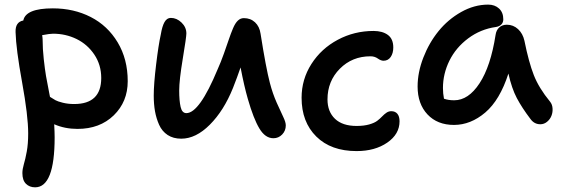

<svg xmlns="http://www.w3.org/2000/svg" viewBox="-20 -593 2409 825"><path d="M130.9 211.9Q106.9 211.9 91.6 196.8Q76.2 181.6 76.2 150.9Q76.2 133.8 82.5 112.5Q88.9 91.3 95 58.3Q101.1 25.4 101.1 -20Q101.1 -95.2 75 -239Q48.8 -382.8 46.9 -455.1Q45.4 -498.5 80.1 -504.9Q90.3 -557.1 207 -557.1Q296.9 -557.1 369.6 -520Q442.4 -482.9 485.6 -410.9Q528.8 -338.9 528.8 -244.1Q528.8 -155.8 468.8 -97.4Q408.7 -39.1 313 -39.1Q258.3 -39.1 212.9 -59.1Q214.8 -22.9 214.8 -2.9Q214.8 211.9 130.9 211.9ZM163.1 -422.9Q163.1 -383.3 168 -339.1Q172.9 -294.9 177.7 -266.4Q182.6 -237.8 191.9 -191.4Q193.8 -181.6 194.8 -176.8Q209 -167.5 218.3 -162.4Q227.5 -157.2 249.8 -151.6Q272 -146 298.8 -146Q415 -146 415 -257.8Q415 -314 385.5 -358.2Q356 -402.3 309.1 -425.3Q262.2 -448.2 208 -448.2Q193.8 -448.2 161.1 -441.9Q163.1 -430.2 163.1 -422.9Z M758.8 2.9Q724.6 2.9 700.4 -12.9Q676.3 -28.8 663.8 -56.6Q651.4 -84.5 646 -115Q640.6 -145.5 640.6 -182.1Q640.6 -231.9 650.9 -316.4Q661.1 -400.9 670.9 -444.8Q676.8 -480.5 687 -498.3Q697.3 -516.1 713.9 -516.1Q739.3 -516.1 760 -496.1Q780.8 -476.1 780.8 -449.2Q780.8 -433.6 765.4 -341.1Q750 -248.5 750 -204.1Q750 -160.2 756.1 -133.5Q762.2 -106.9 780.8 -106.9Q836.9 -106.9 915 -294.9Q928.7 -325.2 942.1 -362.8Q955.6 -400.4 963.6 -424.6Q971.7 -448.7 981.2 -471.2Q990.7 -493.7 1002 -504.4Q1013.2 -515.1 1027.8 -515.1Q1056.6 -515.1 1075.9 -497.1Q1095.2 -479 1099.6 -448.2Q1123 -299.8 1139.6 -236.8Q1151.4 -191.4 1168.9 -151.9Q1186.5 -112.3 1197.3 -90.1Q1208 -67.9 1208 -54.2Q1208 -31.2 1192.4 -15.1Q1176.8 1 1154.8 1Q1119.6 1 1094.5 -41Q1069.3 -83 1044.9 -168Q1029.3 -221.7 1013.7 -303.2Q999.5 -261.7 981 -214.8Q941.9 -117.7 881.8 -57.4Q821.8 2.9 758.8 2.9Z M1512.2 56.2Q1402.3 56.2 1339.1 -6.3Q1275.9 -68.8 1275.9 -172.9Q1275.9 -252 1318.1 -318.1Q1360.4 -384.3 1431.4 -422.1Q1502.4 -460 1585 -460Q1623.5 -460 1646.7 -442.9Q1669.9 -425.8 1669.9 -389.2Q1669.9 -364.3 1658.7 -348.1Q1647.5 -332 1627.9 -332Q1616.7 -332 1603.3 -341.6Q1589.8 -351.1 1571.8 -351.1Q1493.2 -351.1 1440.2 -297.6Q1387.2 -244.1 1387.2 -166Q1387.2 -113.3 1419.4 -82.5Q1451.7 -51.8 1512.2 -51.8Q1543.5 -51.8 1566.4 -58.3Q1589.4 -64.9 1601.3 -74.2Q1613.3 -83.5 1622.1 -92.8Q1630.9 -102.1 1640.4 -108.6Q1649.9 -115.2 1661.1 -115.2Q1678.2 -115.2 1687.5 -104Q1696.8 -92.8 1696.8 -71.8Q1696.8 -16.6 1644 19.8Q1591.3 56.2 1512.2 56.2Z M1930.7 -56.2Q1859.4 -56.2 1816.9 -101.3Q1774.4 -146.5 1774.4 -221.2Q1774.4 -282.2 1799.1 -345.7Q1823.7 -409.2 1864.3 -459.2Q1904.8 -509.3 1961.4 -541.3Q2018.1 -573.2 2077.6 -573.2Q2106 -573.2 2124.3 -556.4Q2142.6 -539.6 2142.6 -509.8Q2142.6 -496.6 2134.3 -488Q2126 -479.5 2111.3 -477.1Q2044.9 -467.8 1991.9 -428.2Q1939 -388.7 1911.1 -332.3Q1883.3 -275.9 1883.3 -214.8Q1883.3 -191.4 1887.7 -168.9Q1906.2 -162.1 1931.6 -162.1Q1992.7 -162.1 2040.5 -235.1Q2088.4 -308.1 2109.4 -442.9Q2112.3 -463.4 2125.2 -475.1Q2138.2 -486.8 2157.7 -486.8Q2185.5 -486.8 2206.1 -467.8Q2226.6 -448.7 2233.4 -418Q2252 -325.7 2273.7 -270.3Q2295.4 -214.8 2343.8 -155.8Q2353 -144.5 2354.2 -127.7Q2355.5 -110.8 2349.6 -95.7Q2343.8 -80.6 2330.8 -69.8Q2317.9 -59.1 2301.8 -59.1Q2275.9 -59.1 2259.8 -81.1Q2222.7 -129.9 2200.7 -171.6Q2178.7 -213.4 2164.6 -276.9Q2127.9 -163.1 2065.2 -109.6Q2002.4 -56.2 1930.7 -56.2Z"/></svg>

Font: Shantell Sans Bouncy
Style: Regular
Weight: 500
Designer: Stephen Nixon, Anya Danilova, Shantell Martin
Foundry: Arrow Type
Version: Version 1.006;[9816181b4]